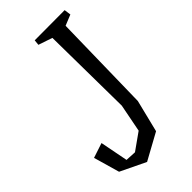

<svg xmlns="http://www.w3.org/2000/svg" viewBox="-264 -778 998 998"><g transform="rotate(-45 235.0 -279.5)"><path d="M381 -649 370 -107 326 71 180 151 41 84 0 -59 82 -86 112 68 171 71 264 5 294 -149 288 -653 211 -679 214 -709 435 -710 440 -673Z"/></g></svg>

Font: Underdog
Style: Regular
Weight: 400
Designer: Sergey Steblina
Foundry: Sergey Steblina, Jovanny Lemonad
Version: Version 1.001; ttfautohint (v0.9)